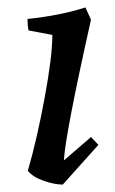

<svg xmlns="http://www.w3.org/2000/svg" viewBox="-20 -485 311 517"><path d="M121 -391 57 -403Q54 -416 54 -434Q142 -443 210 -465L225 -432Q156 -124 152 -53L225 -116L245 -95L149 12Q127 12 98 2Q69 -8 55 -25Q80 -112 100.5 -223Q121 -334 121 -391Z"/></svg>

Font: Albura Medium
Style: Italic
Weight: 462
Italic angle: -7°
Designer: Mercedes Jáuregui
Foundry: Omnibus-Type Team
Version: Version 1.000